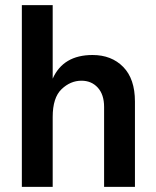

<svg xmlns="http://www.w3.org/2000/svg" viewBox="-20 -727 605 747"><path d="M185 -707V-421Q226 -513 340 -513Q414 -513 459.5 -466.5Q505 -420 505 -332V0H385V-311Q385 -359 360.5 -386Q336 -413 297 -413Q254 -413 219.5 -380Q185 -347 185 -272V0H65V-707Z"/></svg>

Font: Hind SemiBold
Style: Regular
Weight: 600
Designer: Manushi Parikh, Satya Rajpurohit
Foundry: Indian Type Foundry
Version: Version 2.001;PS 1.0;hotconv 1.0.79;makeotf.lib2.5.61930; tt